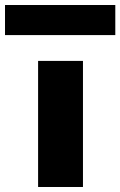

<svg xmlns="http://www.w3.org/2000/svg" viewBox="-59 -746 480 766"><path d="M93 0V-503H272V0ZM-39 -606V-726H401V-606Z"/></svg>

Font: Nunito Sans 7pt Expanded ExtraBold
Style: Regular
Weight: 800
Width: 7
Designer: Vernon Adams
Foundry: Vernon Adams
Version: Version 3.101;gftools[0.9.27]